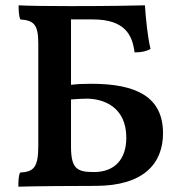

<svg xmlns="http://www.w3.org/2000/svg" viewBox="-20 -699 681 722"><path d="M323 -384C294 -384 270 -383 247 -380V-626H329C450 -626 478 -567 486 -502C511 -502 531 -506 546 -515C535 -560 528 -632 525 -679C484 -678 396 -676 244 -676C155 -676 87 -677 50 -679C50 -659 51 -640 56 -626C109 -622 124 -606 124 -533V-152C124 -70 108 -53 55 -50C50 -37 49 -18 49 3C114 1 253 0 339 0C521 0 593 -85 593 -198C593 -334 494 -384 323 -384ZM333 -52C269 -52 247 -65 247 -149V-325C269 -327 296 -328 306 -328C368 -328 455 -298 455 -181C455 -102 413 -52 333 -52Z"/></svg>

Font: Vollkorn Semibold
Style: Regular
Weight: 600
Designer: Friedrich Althausen
Foundry: Friedrich Althausen
Version: Version 4.015;PS 004.015;hotconv 1.0.88;makeotf.lib2.5.64775